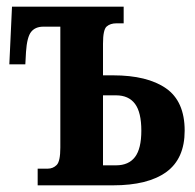

<svg xmlns="http://www.w3.org/2000/svg" viewBox="-20 -556 585 576"><path d="M93 0V-50H123Q139 -50 150 -61Q161 -72 161 -113V-476H110Q86 -476 73.5 -460.5Q61 -445 58 -400L56 -363H8L16 -536H351V-486H329Q311 -486 300 -476.5Q289 -467 289 -425V-330H319Q422 -330 478 -291Q534 -252 534 -164Q534 -80 479 -40Q424 0 319 0ZM289 -60H328Q366 -60 385 -85Q404 -110 404 -164Q404 -219 385 -244.5Q366 -270 328 -270H289Z"/></svg>

Font: Noto Serif ExtraCondensed
Style: Bold
Weight: 700
Width: 2
Designer: Monotype Design Team
Foundry: Monotype Imaging Inc.
Version: Version 2.014; ttfautohint (v1.8.4.7-5d5b)